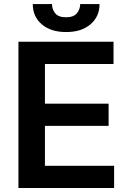

<svg xmlns="http://www.w3.org/2000/svg" viewBox="-20 -935 648 955"><path d="M71.7 0V-727.3H544.7V-616.8H203.5V-419.4H520.2V-308.9H203.5V-110.4H547.6V0ZM378.9 -914.8H475.1Q475.1 -852.6 430.2 -814.1Q385.3 -775.6 308.6 -775.6Q232.6 -775.6 187.7 -814.1Q142.8 -852.6 143.1 -914.8H238.6Q238.6 -889.2 254.4 -869.1Q270.2 -849.1 308.6 -849.1Q346.2 -849.1 362.4 -869Q378.6 -888.8 378.9 -914.8Z"/></svg>

Font: InterMG SemiBold
Style: Regular
Weight: 600
Designer: Rasmus Andersson
Foundry: rsms
Version: Version 3.019;December 26, 2023;FontCreator 15.0.0.2955 64-b